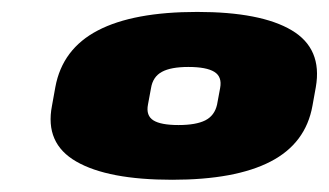

<svg xmlns="http://www.w3.org/2000/svg" viewBox="-20 -706 538 314"><path d="M261.5 -412Q365 -412 422.5 -441.8Q480 -471.5 491 -533L496.5 -563.5Q507.5 -626.5 457 -656.5Q406.5 -686.5 302.5 -686.5Q198 -686.5 140 -656.2Q82 -626 70.5 -563.5L65 -533Q53 -471.5 104.8 -441.8Q156.5 -412 261.5 -412ZM272 -501.5Q243 -501.5 230.8 -509.2Q218.5 -517 222 -535L227 -562Q230 -580.5 244.8 -588.5Q259.5 -596.5 288 -596.5Q317.5 -596.5 330.5 -588.5Q343.5 -580.5 340 -562L335 -535Q331 -517 315.8 -509.2Q300.5 -501.5 272 -501.5Z"/></svg>

Font: Anybody Expanded Black
Style: Italic
Weight: 900
Width: 7
Italic angle: -10°
Version: Version 1.113;gftools[0.9.25]